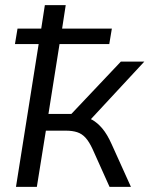

<svg xmlns="http://www.w3.org/2000/svg" viewBox="-20 -725 580 745"><path d="M42 0 130 -554H38L48 -614H140L154 -705H235L221 -614H414L404 -554H211L168 -283H257L449 -486H540L321 -250L292 -273Q316 -272 337 -260.5Q358 -249 377 -226.5Q396 -204 413 -166L488 0H405L339 -147Q326 -175 312 -190.5Q298 -206 279.5 -212Q261 -218 236 -218H158L123 0Z"/></svg>

Font: Nunito Sans 12pt
Style: Italic
Weight: 400
Italic angle: -9°
Designer: Vernon Adams
Foundry: Vernon Adams
Version: Version 3.101;gftools[0.9.27]